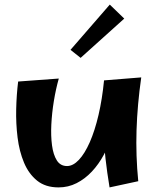

<svg xmlns="http://www.w3.org/2000/svg" viewBox="-20 -802 693 836"><path d="M235 14Q178 14 141.5 -15.5Q105 -45 84.5 -94Q64 -143 56.5 -203.5Q49 -264 50.5 -327Q52 -390 59 -447L236 -460Q223 -414 214.5 -362Q206 -310 203.5 -260Q201 -210 206.5 -169Q212 -128 227.5 -103.5Q243 -79 272 -79Q298 -79 323.5 -106Q349 -133 371 -183Q393 -233 409 -301.5Q425 -370 433 -452L482 -304Q480 -259 467 -214Q454 -169 432 -128Q410 -87 380 -55Q350 -23 313.5 -4.5Q277 14 235 14ZM457 14Q446 -53 439.5 -110.5Q433 -168 430.5 -221.5Q428 -275 429 -331.5Q430 -388 433 -452L595 -465Q578 -346 574.5 -235Q571 -124 582 -13ZM331 -550 287 -585 458 -782 521 -721Z"/></svg>

Font: Marhey Light Medium
Style: Regular
Weight: 500
Version: Version 1.000